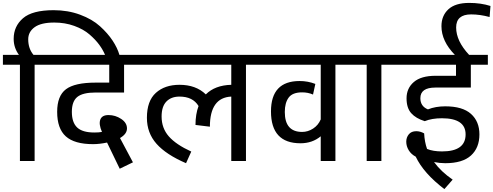

<svg xmlns="http://www.w3.org/2000/svg" viewBox="-30 -1107 3392 1320"><path d="M107 -662V0H208V-662H326V-730H200Q164 -773 164 -837Q164 -888 208 -920Q252 -952 343 -952Q417 -952 480.5 -929Q544 -906 585.5 -870Q627 -834 652.5 -799Q678 -764 692 -730H791Q777 -778 744 -828Q711 -878 657.5 -926.5Q604 -975 520.5 -1006Q437 -1037 339 -1037Q192 -1037 128 -981.5Q64 -926 64 -840Q64 -779 100 -730H-10V-662Z M823 -662H940V-730H306V-662H721V-539H627Q484 -539 423.5 -493.5Q363 -448 363 -338Q363 -223 422.5 -169.5Q482 -116 610 -116Q654 -116 706 -127L793 53L884 9L795 -158Q843 -186 843 -224Q843 -263 803 -289.5Q763 -316 716 -316Q671 -316 659.5 -284.5Q648 -253 671 -200Q651 -196 619 -196Q537 -196 500.5 -230.5Q464 -265 464 -338Q464 -410 501.5 -440.5Q539 -471 628 -471H823Z M920 -662H1560V-524Q1448 -521 1385 -458Q1317 -524 1204 -524Q1103 -524 1041.5 -468.5Q980 -413 980 -297Q980 -193 1046 -118.5Q1112 -44 1249 15L1285 -65Q1180 -113 1130.5 -169.5Q1081 -226 1081 -306Q1081 -375 1114 -409Q1147 -443 1204 -443Q1296 -443 1335 -378Q1314 -322 1314 -248L1413 -236Q1413 -436 1560 -443V0H1661V-662H1778V-730H920Z M1758 -662H2175V-286Q2158 -246 2122.5 -223Q2087 -200 2047 -200Q1928 -200 1928 -337Q1928 -400 1954.5 -436Q1981 -472 2047 -472Q2088 -472 2122 -457L2138 -530Q2087 -550 2030 -550Q1833 -550 1833 -341Q1833 -122 2036 -122Q2117 -122 2175 -170V0H2276V-662H2394V-730H1758Z M2491 -662V0H2592V-662H2710V-730H2374V-662Z M3082 128Q3002 73 2954 7Q2992 15 3031 15Q3150 15 3208 -38Q3266 -91 3266 -183Q3266 -272 3208 -324Q3150 -376 3031 -376Q2964 -376 2912 -355Q2860 -376 2860 -432Q2860 -505 2963 -505H3207V-662H3324V-730H3195Q3106 -825 3106 -918Q3106 -1008 3209 -1008Q3270 -1008 3336 -990L3342 -1066Q3276 -1087 3196 -1087Q3100 -1087 3052.5 -1043Q3005 -999 3005 -927Q3005 -824 3097 -730H2690V-662H3105V-586H2965Q2865 -586 2815 -543Q2765 -500 2765 -431Q2765 -365 2797 -329Q2829 -293 2890 -274Q2939 -294 3008 -294Q3171 -294 3171 -183Q3171 -66 3009 -66Q2947 -66 2906 -83Q2889 -131 2886 -190Q2859 -205 2832 -205Q2798 -205 2780.5 -183.5Q2763 -162 2763 -133Q2763 -102 2780 -74Q2797 -46 2828 -30Q2882 84 3025 193Z"/></svg>

Font: Glegoo
Style: Bold
Weight: 700
Version: Version 2.0.1; ttfautohint (v0.9) -r 48 -G 60